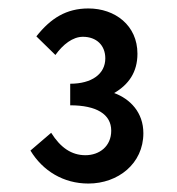

<svg xmlns="http://www.w3.org/2000/svg" viewBox="-20 -862 418 454"><path d="M52 -506C81 -458 130 -428 189 -428C259 -428 319 -475 319 -547C319 -596 288 -628 250 -642C284 -662 305 -691 305 -735C305 -802 252 -842 189 -842C137 -842 100 -819 66 -776L111 -732C129 -757 152 -775 176 -775C208 -775 229 -755 229 -724C229 -687 197 -664 146 -664V-613C208 -613 243 -592 243 -553C243 -516 215 -495 182 -495C149 -495 123 -513 101 -548Z"/></svg>

Font: Falling Sky
Style: Condensed
Weight: 400
Designer: Paul D. Hunt
Foundry: Adobe Systems Incorporated
Version: Version 1.02